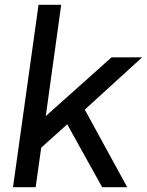

<svg xmlns="http://www.w3.org/2000/svg" viewBox="-20 -777 610 797"><path d="M34 0H128L151 -164L259 -261L404 0H508L332 -322L570 -539H443L170 -295L234 -757H140Z"/></svg>

Font: Mluvka Medium
Style: Italic
Weight: 500
Italic angle: -8°
Designer: Modified by Jiří Krblich, Original typeface by Gumpita Rahayu
Foundry: Gumpita Rahayu & Jiří Krblich
Version: Version 2.000;Glyphs 3.1.1 (3134)